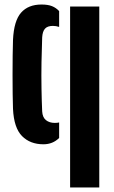

<svg xmlns="http://www.w3.org/2000/svg" viewBox="-20 -629 504 849"><path d="M37.5 -147.5Q36.5 -173.5 36 -213.5Q35.5 -253.5 35.5 -298Q35.5 -342.5 36 -383.5Q36.5 -424.5 37.5 -453Q41.5 -537 73.2 -573Q105 -609 163.5 -609Q192 -609 210 -601.8Q228 -594.5 241.5 -580V-510Q227.5 -514.5 214 -514.5Q190 -514.5 179 -502.2Q168 -490 166.5 -463.5Q164.5 -413 163.5 -353.8Q162.5 -294.5 163.5 -237.5Q164.5 -180.5 166.5 -136.5Q168 -110 183.2 -97.8Q198.5 -85.5 222.5 -85.5Q233 -85.5 241.5 -87.5V-19Q213.5 9 172 9Q113.5 9 77.5 -27.2Q41.5 -63.5 37.5 -147.5ZM290 200V-600H419V200Z"/></svg>

Font: Big Shoulders Stencil Display ExtraBold
Style: Regular
Weight: 800
Designer: Patric King
Foundry: XO Type Co
Version: Version 1.000